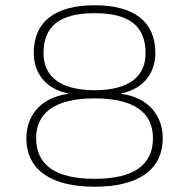

<svg xmlns="http://www.w3.org/2000/svg" viewBox="-20 -699 717 728"><path d="M339 -326C494 -326 560 -268 560 -175C560 -72 485 -21 339 -21C192 -21 117 -72 117 -175C117 -268 184 -326 339 -326ZM80 -175C80 -52 178 9 339 9C500 9 597 -52 597 -175C597 -263 540 -330 440 -343V-345C529 -363 569 -427 569 -498C569 -619 486 -679 339 -679C190 -679 108 -618 108 -498C108 -421 155 -361 238 -345V-343C131 -329 80 -257 80 -175ZM145 -497C145 -599 205 -649 339 -649C472 -649 532 -599 532 -497C532 -412 473 -357 339 -357C205 -357 145 -412 145 -497Z"/></svg>

Font: LT Wave Alt Thin
Style: Regular
Weight: 100
Designer: Daniel Lyons
Version: Version 2.5 (Glyphs App)